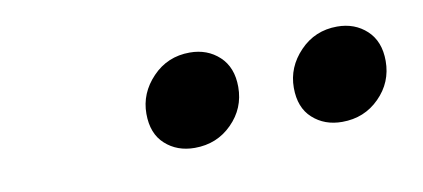

<svg xmlns="http://www.w3.org/2000/svg" viewBox="-31 -775 595 270"><g transform="rotate(-10 267.0 -639.5)"><path d="M230.9 -572.3Q205.7 -572.3 188.9 -587.6Q172 -602.8 172 -631.3Q172 -660.7 193.5 -683.1Q215 -705.6 246.8 -705.6Q272 -705.6 288.9 -689.9Q305.8 -674.2 305.8 -646.2Q305.8 -615.6 284.2 -594Q262.7 -572.3 230.9 -572.3ZM441.4 -572.3Q416.2 -572.3 399.4 -587.6Q382.5 -602.8 382.5 -631.3Q382.5 -660.7 404 -683.1Q425.5 -705.6 457.3 -705.6Q482.5 -705.6 499.4 -689.9Q516.3 -674.2 516.3 -646.2Q516.3 -615.6 494.7 -594Q473.2 -572.3 441.4 -572.3Z"/></g></svg>

Font: Source Sans 3
Style: Italic
Weight: 200
Italic angle: -11°
Designer: Paul D. Hunt
Foundry: Adobe
Version: Version 3.046;hotconv 1.0.118;makeotfexe 2.5.65603